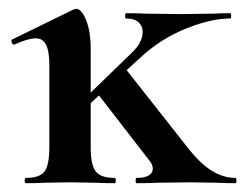

<svg xmlns="http://www.w3.org/2000/svg" viewBox="-20 -416 557 436"><path d="M290 -12Q308 -12 317.5 -17.5Q327 -23 327 -33Q327 -43 318 -53L198 -208L265 -260L406 -81Q434 -45 460.5 -28.5Q487 -12 515 -12Q517 -12 517 -6Q517 0 515 0Q489 0 474 -1L414 -2L337 -1Q320 0 290 0Q288 0 288 -6Q288 -12 290 -12ZM144 -165 278 -295Q304 -319 304 -344Q304 -357 294.5 -365.5Q285 -374 267 -374Q264 -374 264 -380Q264 -386 267 -386Q296 -386 312 -385L391 -384L464 -385Q478 -386 503 -386Q505 -386 505 -380Q505 -374 503 -374Q460 -374 404.5 -352Q349 -330 304 -290L150 -149ZM39 -12Q70 -12 81 -26.5Q92 -41 92 -81V-269Q92 -300 84.5 -314.5Q77 -329 61 -329Q44 -329 13 -315H11Q8 -315 6.5 -320Q5 -325 7 -326L146 -394Q152 -396 153 -396Q165 -396 175.5 -370.5Q186 -345 186 -303V-81Q186 -41 197.5 -26.5Q209 -12 240 -12Q243 -12 243 -6Q243 0 240 0Q214 0 199 -1L139 -2L80 -1Q65 0 39 0Q36 0 36 -6Q36 -12 39 -12Z"/></svg>

Font: Cormorant Garamond
Style: Bold
Weight: 700
Designer: Christian Thalmann (Catharsis Fonts)
Foundry: Catharsis Fonts
Version: Version 4.000